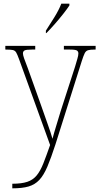

<svg xmlns="http://www.w3.org/2000/svg" viewBox="-20 -786 541 1046"><path d="M47 215Q98 215 129 204.5Q160 194 180 169.5Q200 145 216 104.5Q232 64 253 4L84 -463Q75 -488 68.5 -499.5Q62 -511 49.5 -513.5Q37 -516 11 -516H9V-536H172V-516H155Q122 -516 113.5 -511Q105 -506 105 -495Q105 -486 111.5 -467.5Q118 -449 132 -413L202 -217Q220 -165 238.5 -113.5Q257 -62 266 -30Q274 -61 285.5 -98Q297 -135 311 -182L389 -423Q396 -447 401.5 -465.5Q407 -484 407 -495Q407 -505 399.5 -510.5Q392 -516 359 -516H328V-536H501V-516H497Q472 -516 460 -512.5Q448 -509 441.5 -496Q435 -483 426 -455L282 1Q258 75 238 122Q218 169 194 194.5Q170 220 135.5 230Q101 240 48 240H47ZM230 -619Q252 -653 276.5 -692.5Q301 -732 314 -766H358V-756Q347 -739 325 -711Q303 -683 278 -654.5Q253 -626 233 -606H230Z"/></svg>

Font: Noto Serif Georgian SemiCondensed Thin
Style: Regular
Weight: 100
Width: 4
Designer: Monotype Design Team, Akaki Razmadze
Foundry: Google LLC
Version: Version 2.003; ttfautohint (v1.8.4.7-5d5b)